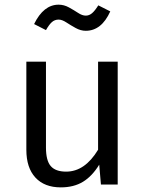

<svg xmlns="http://www.w3.org/2000/svg" viewBox="-20 -790 621 822"><path d="M347.2 -658.2Q325.2 -658.2 303.7 -670.2Q282.2 -682.1 263.9 -694.1Q245.6 -706.1 231 -706.1Q214.4 -706.1 202.4 -695.6Q190.4 -685.1 176.8 -661.1L126 -687Q166.5 -770 231 -770Q253.9 -770 275.1 -758.3Q296.4 -746.6 314.2 -734.9Q332 -723.1 347.2 -723.1Q361.8 -723.1 374 -733.4Q386.2 -743.7 400.9 -767.1L452.1 -741.2Q414.6 -658.2 347.2 -658.2ZM483.9 -525.9V0H412.1L404.8 -85Q374.5 -35.6 335.2 -11.7Q295.9 12.2 240.2 12.2Q170.4 12.2 131.6 -29.8Q92.8 -71.8 92.8 -148.9V-525.9H176.8V-158.2Q176.8 -102.5 197.3 -78.9Q217.8 -55.2 263.2 -55.2Q343.3 -55.2 399.9 -148.9V-525.9Z"/></svg>

Font: Fira Sans Book
Style: Regular
Weight: 350
Designer: Carrois Corporate & Edenspiekermann AG
Foundry: Carrois Corporate GbR & Edenspiekermann AG
Version: Version 4.203;PS 004.203;hotconv 1.0.88;makeotf.lib2.5.64775